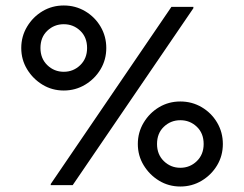

<svg xmlns="http://www.w3.org/2000/svg" viewBox="-20 -675 890 700"><path d="M212.5 -345Q170 -345 135 -366.2Q100 -387.5 78.8 -422.5Q57.5 -457.5 57.5 -500Q57.5 -542.5 78.8 -577.9Q100 -613.3 135 -634.2Q170 -655 212.5 -655Q255 -655 290.4 -634.2Q325.8 -613.3 346.7 -577.9Q367.5 -542.5 367.5 -500Q367.5 -457.5 346.7 -422.5Q325.8 -387.5 290.4 -366.2Q255 -345 212.5 -345ZM165 0V-4.2L605 -650H685V-645L245 0ZM212.5 -413.3Q247.5 -413.3 272.5 -437.5Q297.5 -461.7 297.5 -500Q297.5 -539.2 272.5 -562.9Q247.5 -586.7 212.5 -586.7Q177.5 -586.7 152.5 -562.9Q127.5 -539.2 127.5 -500Q127.5 -461.7 152.5 -437.5Q177.5 -413.3 212.5 -413.3ZM637.5 5Q595 5 560 -16.2Q525 -37.5 503.8 -72.5Q482.5 -107.5 482.5 -150Q482.5 -192.5 503.8 -227.9Q525 -263.3 560 -284.2Q595 -305 637.5 -305Q680 -305 715.4 -284.2Q750.8 -263.3 771.7 -227.9Q792.5 -192.5 792.5 -150Q792.5 -107.5 771.7 -72.5Q750.8 -37.5 715.4 -16.2Q680 5 637.5 5ZM637.5 -63.3Q672.5 -63.3 697.5 -87.5Q722.5 -111.7 722.5 -150Q722.5 -189.2 697.5 -212.9Q672.5 -236.7 637.5 -236.7Q602.5 -236.7 577.5 -212.9Q552.5 -189.2 552.5 -150Q552.5 -111.7 577.5 -87.5Q602.5 -63.3 637.5 -63.3Z"/></svg>

Font: Familjen Grotesk GF
Style: Regular
Weight: 400
Designer: Anders Wikstroem, Jonas Baeckman, Matilda Gysing, Kristian Moeller
Foundry: Familjen STHLM AB
Version: Version 2.000; Beta; Release 4; Build 6